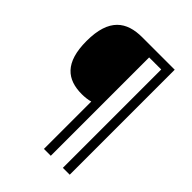

<svg xmlns="http://www.w3.org/2000/svg" viewBox="-246 -890 1147 1147"><g transform="rotate(45 327.5 -316.5)"><path d="M549 127V-760H275C144 -760 55 -700 55 -509C55 -326 136 -264 260 -264C283 -264 311 -267 331 -273V127H389V-704H491V127Z"/></g></svg>

Font: Noto Sans Math
Style: Regular
Weight: 400
Designer: Monotype Design Team, Delve Withrington, Jeff Kellem
Foundry: Monotype Imaging Inc., Delve Fonts LLC
Version: Version 3.000